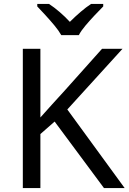

<svg xmlns="http://www.w3.org/2000/svg" viewBox="-20 -964 659 984"><path d="M619 0H513L260 -341L187 -277V0H97V-714H187V-362Q217 -396 248 -430Q279 -464 310 -498L503 -714H608L325 -403ZM294 -784Q281 -807 259 -833.5Q237 -860 213 -886Q189 -912 171 -931V-944H231Q257 -927 285 -903Q313 -879 338 -852Q365 -879 393 -903Q421 -927 447 -944H509V-931Q490 -912 465.5 -886Q441 -860 418.5 -833.5Q396 -807 384 -784Z"/></svg>

Font: Noto Sans Living
Style: Regular
Weight: 400
Designer: Monotype Design Team
Foundry: Monotype Imaging Inc.
Version: Version 2.013; ttfautohint (v1.8.4.7-5d5b)